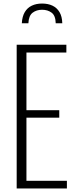

<svg xmlns="http://www.w3.org/2000/svg" viewBox="-20 -1062 433 1082"><path d="M74 0V-810H354V-766H129V-441H314V-399H129V-43H357V0ZM103 -931Q105 -969 119.5 -993.5Q134 -1018 159 -1030Q184 -1042 217 -1042Q251 -1042 276 -1030Q301 -1018 315.5 -993.5Q330 -969 331 -931H294Q293 -974 271 -990.5Q249 -1007 217 -1007Q186 -1007 164 -990.5Q142 -974 140 -931Z"/></svg>

Font: Oswald ExtraLight
Style: Regular
Weight: 250
Designer: Vernon Adams
Foundry: Vernon Adams
Version: Version 4.100; ttfautohint (v1.8.1.43-b0c9)